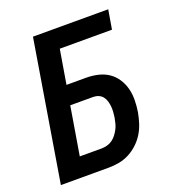

<svg xmlns="http://www.w3.org/2000/svg" viewBox="-133 -841 866 947"><g transform="rotate(-20 300.0 -367.5)"><path d="M25 0 146 -735H541L524 -634H250L220 -455H323Q355 -455 385 -448Q415 -441 439 -425Q463 -409 479.5 -384Q496 -359 503.5 -330Q511 -301 510.5 -269.5Q510 -238 505 -207Q500 -180 491.5 -153Q483 -126 468 -101.5Q453 -77 431 -56.5Q409 -36 383.5 -23Q358 -10 330.5 -5Q303 0 276 0ZM161 -101H276Q290 -101 305 -105Q320 -109 332.5 -118Q345 -127 354.5 -139.5Q364 -152 371 -165.5Q378 -179 381.5 -193.5Q385 -208 388 -223Q390 -237 391 -252Q392 -267 390.5 -281Q389 -295 385 -308.5Q381 -322 372.5 -332.5Q364 -343 351 -348.5Q338 -354 323 -354H203Z"/></g></svg>

Font: Iosevka SS04 Extended Oblique
Style: Bold
Weight: 700
Width: 7
Italic angle: -9°
Monospace: yes
Designer: Belleve Invis
Foundry: Belleve Invis
Version: Version 19.0.0; ttfautohint (v1.8.4)